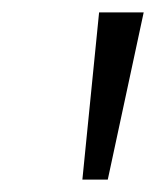

<svg xmlns="http://www.w3.org/2000/svg" viewBox="-20 -725 252 310"><path d="M113 -435 140 -705H212L154 -435Z"/></svg>

Font: Nunito Sans 10pt SemiCondensed Light
Style: Italic
Weight: 300
Width: 4
Italic angle: -9°
Designer: Vernon Adams
Foundry: Vernon Adams
Version: Version 3.101;gftools[0.9.27]